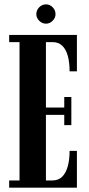

<svg xmlns="http://www.w3.org/2000/svg" viewBox="-20 -860 410 880"><path d="M22 0V-33H69.5V-667H22V-700H332.5V-533H299Q299 -573.5 290.8 -603.8Q282.5 -634 265.2 -650.5Q248 -667 221 -667H190.5V-367H274.5V-415.5H307V-286.5H274.5V-333.5H190.5V-33H220.5Q248 -33 265 -50Q282 -67 290.5 -97.5Q299 -128 299 -168.5H332.5V0ZM191 -751.5Q173 -751.5 159.8 -764.8Q146.5 -778 146.5 -795Q146.5 -813.5 159.8 -826.8Q173 -840 191 -840Q208 -840 221.2 -826.8Q234.5 -813.5 234.5 -795Q234.5 -778 221.2 -764.8Q208 -751.5 191 -751.5Z"/></svg>

Font: Imbue 24pt
Style: Bold
Weight: 700
Designer: Tyler Finck
Foundry: Etcetera Type Company
Version: Version 1.102